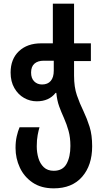

<svg xmlns="http://www.w3.org/2000/svg" viewBox="-20 -780 567 1050"><path d="M274 250Q205 250 158.5 218.5Q112 187 88.5 136.5Q65 86 65 29Q65 -6 71.5 -34.5Q78 -63 87 -84H196Q191 -68 186 -41.5Q181 -15 181 20Q181 54 190 84.5Q199 115 219.5 134.5Q240 154 274 154Q323 154 344 116Q365 78 365 18Q365 -28 355 -64Q345 -100 330 -134Q315 -167 303.5 -198.5Q292 -230 288 -272H284Q248 -226 181 -226Q144 -226 111.5 -244.5Q79 -263 58.5 -298.5Q38 -334 38 -383Q38 -457 83.5 -500Q129 -543 205 -543H269V-760H385V-543H477V-446H385V-366Q385 -304 400.5 -259Q416 -214 437 -171Q456 -131 470 -86.5Q484 -42 484 20Q484 124 429 187Q374 250 274 250ZM210 -318Q241 -318 257.5 -337.5Q274 -357 274 -393V-448H219Q187 -448 168.5 -432Q150 -416 150 -383Q150 -352 167 -335Q184 -318 210 -318Z"/></svg>

Font: Noto Sans Georgian Condensed SemiBold
Style: Regular
Weight: 600
Width: 3
Designer: Monotype Design Team, Akaki Razmadze
Foundry: Google LLC
Version: Version 2.005; ttfautohint (v1.8.4.7-5d5b)